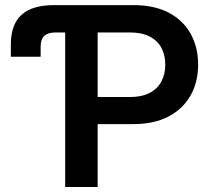

<svg xmlns="http://www.w3.org/2000/svg" viewBox="-20 -748 850 768"><path d="M23.4 -521V-571.3Q23.4 -649.4 65.9 -688.5Q108.4 -727.5 195.8 -727.5H240.7V-618.2H202.6Q171.9 -618.2 157.2 -604.5Q142.6 -590.8 142.6 -562V-521ZM240.7 0V-727.5H515.1Q597.2 -727.5 654.8 -697.3Q712.4 -667 742.4 -613.3Q772.5 -559.6 772.5 -489.3Q772.5 -418.9 741.9 -365.5Q711.4 -312 653.6 -281.7Q595.7 -251.5 512.7 -251.5H323.7V-359.9H499.5Q546.9 -359.9 578.4 -376.2Q609.9 -392.6 625.5 -421.9Q641.1 -451.2 641.1 -489.3Q641.1 -527.8 625.5 -556.9Q609.9 -585.9 578.4 -602.1Q546.9 -618.2 499 -618.2H370.6V0Z"/></svg>

Font: Inter 20pt SemiBold
Style: Regular
Weight: 600
Version: Version 4.001;git-66647c0bb